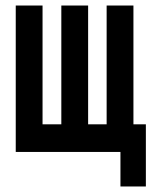

<svg xmlns="http://www.w3.org/2000/svg" viewBox="-20 -550 548 695"><path d="M508 125V-100H463V-530H366V-100H299V-530H202V-100H134V-530H37V0H416V125Z"/></svg>

Font: Iosevka SS09
Style: Bold
Weight: 700
Monospace: yes
Designer: Belleve Invis
Foundry: Belleve Invis
Version: Version 5.2.1; ttfautohint (v1.8.3)